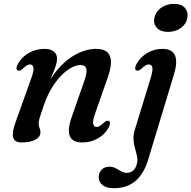

<svg xmlns="http://www.w3.org/2000/svg" viewBox="-20 -722 985 988"><path d="M71.5 -359.5Q65 -362.5 65 -371.2Q65 -380 71.5 -392.5Q91 -428 127.8 -449.2Q164.5 -470.5 210 -470.5Q239.5 -470.5 256.5 -457.5Q273.5 -444.5 273.5 -419Q273.5 -404 267.2 -384.8Q261 -365.5 250.2 -339.8Q239.5 -314 225.2 -279.5Q211 -245 195.5 -199.5L191 -217.5Q219.5 -288.5 255.2 -337.2Q291 -386 329.2 -415.2Q367.5 -444.5 404.5 -457.5Q441.5 -470.5 472 -470.5Q515 -470.5 533.5 -452Q552 -433.5 551 -400Q550 -366.5 533.5 -320.5L469.5 -138Q456 -99 459.8 -83.8Q463.5 -68.5 476 -68.5Q484 -68.5 492.8 -73.2Q501.5 -78 514 -90.5Q523 -98 528.8 -100Q534.5 -102 540 -99.5Q546 -96.5 546 -87.8Q546 -79 539.5 -66.5Q520.5 -31 484.2 -10Q448 11 403 11Q369 11 352 -3.8Q335 -18.5 334.2 -46.8Q333.5 -75 347 -114L412.5 -301.5Q429.5 -348.5 424.2 -368Q419 -387.5 393 -387.5Q374 -387.5 349.2 -374.8Q324.5 -362 298.8 -336.8Q273 -311.5 249.2 -273.8Q225.5 -236 207.5 -186Q197 -156 190.8 -137.2Q184.5 -118.5 181.8 -106.8Q179 -95 179 -87Q179 -73.5 183.5 -63.5Q188 -53.5 188 -40Q188 -17 161.8 -3Q135.5 11 90.5 11Q55.5 11 48 -14.2Q40.5 -39.5 59 -90L141.5 -321Q155.5 -359.5 151.8 -375Q148 -390.5 135 -390.5Q127.5 -390.5 118.8 -385.8Q110 -381 97 -368.5Q88.5 -361 82.8 -359Q77 -357 71.5 -359.5ZM875.5 -340 743.5 96Q721 172 677.2 209.2Q633.5 246.5 565 246.5Q527.5 246.5 507.8 230.5Q488 214.5 488 189.5Q488 167 502.8 151.5Q517.5 136 542.5 136Q561.5 136 575.8 143.8Q590 151.5 603.5 159.5Q617 167.5 633 167.5Q649 167.5 663.8 157Q678.5 146.5 685.5 116.5Q688.5 102.5 686.2 88.5Q684 74.5 679.5 59Q675 43.5 671 26Q667 8.5 666.8 -11Q666.5 -30.5 673.5 -53.5L755.5 -321Q767.5 -360.5 763.8 -375.5Q760 -390.5 746.5 -390.5Q738.5 -390.5 729.5 -385.8Q720.5 -381 708 -368.5Q699 -361 693.2 -359Q687.5 -357 682 -359.5Q675.5 -362.5 675.5 -371.2Q675.5 -380 682.5 -392.5Q695 -416 715.5 -433.5Q736 -451 761.8 -460.8Q787.5 -470.5 817 -470.5Q864.5 -470.5 879.8 -438Q895 -405.5 875.5 -340ZM843.5 -558Q808 -558 789.2 -576.5Q770.5 -595 773 -621.5Q775 -643 788.2 -661.2Q801.5 -679.5 824 -690.8Q846.5 -702 876 -702Q913 -702 930.2 -683Q947.5 -664 945 -637.5Q943.5 -615 930 -597Q916.5 -579 894.5 -568.5Q872.5 -558 843.5 -558Z"/></svg>

Font: Fraunces Medium
Style: Italic
Weight: 500
Italic angle: -16°
Version: Version 1.000;[b76b70a41]